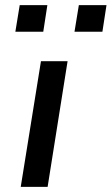

<svg xmlns="http://www.w3.org/2000/svg" viewBox="-20 -730 436 750"><path d="M61 0 140 -491H244L166 0ZM271 -606 288 -710H396L380 -606ZM40 -606 57 -710H165L149 -606Z"/></svg>

Font: Nunito Sans 10pt Expanded Medium
Style: Italic
Weight: 500
Width: 7
Italic angle: -9°
Designer: Vernon Adams
Foundry: Vernon Adams
Version: Version 3.101;gftools[0.9.27]